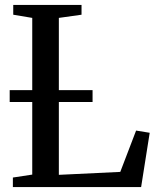

<svg xmlns="http://www.w3.org/2000/svg" viewBox="-20 -763 643 783"><path d="M32.5 0V-39L111.5 -51V-690L34 -703V-743H312.5V-703L220 -690V-50L470.5 -62L535 -230.5L590.5 -221.5L555.5 0ZM357.5 -395.5V-347H19.5V-395.5Z"/></svg>

Font: Merriweather 60pt
Style: Regular
Weight: 400
Version: Version 2.100